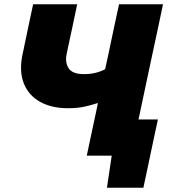

<svg xmlns="http://www.w3.org/2000/svg" viewBox="-20 -733 796 904"><path d="M388.5 0Q399.5 -51.5 410.2 -102Q421 -152.5 434.5 -216L441 -248Q408.5 -237.5 376.5 -230.5Q344.5 -223.5 299 -223.5Q224 -223.5 169.8 -253Q115.5 -282.5 92.5 -339.5Q79 -372 79 -413.5Q79 -444 86.5 -479.5Q89 -491.5 91.5 -501.5Q93.5 -511.5 96 -524Q108 -580 117 -624Q126 -667.5 136 -713H343.5Q330.5 -652 320.5 -604Q310 -555.5 299 -504L294 -479.5Q291 -466.5 291 -455Q291 -431 303 -412Q320.5 -384 375.5 -384Q404.5 -384 428.5 -389.8Q452.5 -395.5 475 -407L489.5 -473.5Q504 -543.5 515.8 -598.5Q527.5 -653.5 540.5 -713H747.5Q735 -654 723.5 -599Q711.5 -544 696.5 -473.5L645 -231Q641.5 -215 638.5 -200Q635.5 -184.5 632 -170.5H723.5Q714.5 -130 705.8 -88.5Q697 -47 688.5 -6.5Q680.5 32 672 72Q663.5 112 655 151H483.5L506 0Z"/></svg>

Font: Heraclito ExtraBold
Style: Italic
Weight: 800
Italic angle: -12°
Designer: Kostas Bartsokas (font) & Cristiano Sobral (main changes)
Foundry: Kostas Bartsokas (font) & Cristiano Sobral (main changes)
Version: Version 1.00;July 8, 2020;FontCreator 13.0.0.2655 64-bit